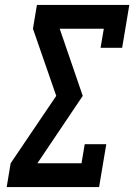

<svg xmlns="http://www.w3.org/2000/svg" viewBox="-20 -755 542 775"><path d="M7 0 23 -96 207 -368 113 -639 129 -735H502L473 -562H386L399 -639H221L314 -368L131 -96H309L322 -173H409L380 0Z"/></svg>

Font: Iosevka Gothic
Style: Bold Italic
Weight: 700
Italic angle: -9°
Monospace: yes
Designer: Belleve Invis
Foundry: Belleve Invis
Version: Version 15.5.1; ttfautohint (v1.8.4)